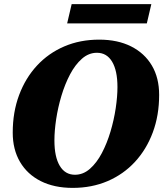

<svg xmlns="http://www.w3.org/2000/svg" viewBox="-20 -899 795 935"><path d="M334 16Q244 16 178.5 -17Q113 -50 77.5 -110.5Q42 -171 42 -253Q42 -353 73 -436Q104 -519 160 -579.5Q216 -640 293 -673Q370 -706 463 -706Q553 -706 618.5 -673Q684 -640 719.5 -580Q755 -520 755 -437Q755 -337 724 -254Q693 -171 637 -110.5Q581 -50 504 -17Q427 16 334 16ZM345 -48Q385 -48 418 -77Q451 -106 476 -153.5Q501 -201 518 -258Q535 -315 543.5 -372Q552 -429 552 -475Q552 -555 526 -598.5Q500 -642 452 -642Q412 -642 379 -613Q346 -584 321 -536.5Q296 -489 279 -432Q262 -375 253.5 -318.5Q245 -262 245 -215Q245 -135 271 -91.5Q297 -48 345 -48ZM307 -785 329 -879H717L695 -785Z"/></svg>

Font: Platypi ExtraBold
Style: Italic
Weight: 800
Italic angle: -13°
Designer: David Sargent
Foundry: Bolt Cutter Type
Version: Version 1.200; ttfautohint (v1.8.4.7-5d5b)